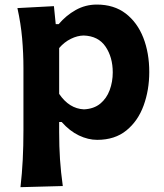

<svg xmlns="http://www.w3.org/2000/svg" viewBox="-20 -586 702 824"><path d="M67.9 217.3Q74.7 157.7 77.6 99.4Q80.6 41 80.6 -27.3V-294.4Q80.6 -356.9 75 -421.4Q69.3 -485.8 54.7 -551.3L211.4 -559.6L219.2 -482.4H231.9Q263.2 -519.5 304.9 -543Q346.7 -566.4 395.5 -566.4Q469.2 -566.4 519.3 -528.1Q569.3 -489.7 595 -424.3Q620.6 -358.9 620.6 -276.9Q620.6 -199.7 596.4 -133.3Q572.3 -66.9 522.7 -26.4Q473.1 14.2 397 14.2Q358.4 14.2 318.8 -4.6Q279.3 -23.4 244.6 -62.5H233.9V-19Q233.9 43 237.5 97.9Q241.2 152.8 249.5 212.4ZM340.3 -116.7Q382.8 -118.7 410.2 -141.1Q437.5 -163.6 450.7 -199.2Q463.9 -234.9 463.9 -275.4Q463.9 -340.3 432.9 -386Q401.9 -431.6 338.9 -433.6Q312 -433.1 284.2 -419.4Q256.3 -405.8 233.9 -379.9V-183.1Q276.9 -119.6 340.3 -116.7Z"/></svg>

Font: Pinar DS1 Bold
Style: Regular
Weight: 700
Designer: Amin Abedi
Version: Version 3.000